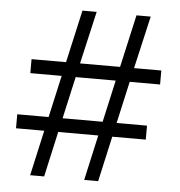

<svg xmlns="http://www.w3.org/2000/svg" viewBox="-51 -744 745 793"><g transform="rotate(5 321.5 -348.0)"><path d="M492 -478H605V-420H479L440 -246H566V-188H427L385 0H327L369 -188H203L161 0H103L145 -188H28V-246H158L197 -420H67V-478H210L259 -696H318L268 -478H434L483 -696H542ZM255 -420 216 -246H382L421 -420Z"/></g></svg>

Font: Chivo Thin
Style: Regular
Weight: 100
Designer: Hector Gatti
Foundry: Omnibus-Type
Version: Version 1.007